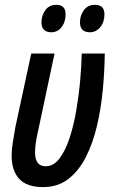

<svg xmlns="http://www.w3.org/2000/svg" viewBox="-20 -760 470 789"><path d="M157.2 8.8Q89.8 8.8 58.8 -25.1Q27.8 -59.1 27.8 -120.6Q27.8 -143.6 32.5 -174.1Q37.1 -204.6 43.5 -239.3L108.4 -540H204.1L137.2 -225.1Q131.3 -200.2 127.7 -176.5Q124 -152.8 124 -134.3Q124 -76.7 167.5 -76.7Q200.2 -76.7 224.6 -108.9Q249 -141.1 266.1 -193.4Q283.2 -245.6 293.7 -307.9Q304.2 -370.1 309.6 -430.9Q314.9 -491.7 315.9 -540H410.6Q409.7 -466.8 402.3 -389.6Q395 -312.5 378.2 -241.5Q361.3 -170.4 332.5 -114Q303.7 -57.6 260.7 -24.4Q217.8 8.8 157.2 8.8ZM349.6 -627.4Q308.6 -627.4 308.6 -668.5Q308.6 -696.3 324.7 -718.3Q340.8 -740.2 370.1 -740.2Q409.2 -740.2 409.2 -701.2Q409.2 -668.9 391.8 -648.2Q374.5 -627.4 349.6 -627.4ZM191.4 -627.4Q150.4 -627.4 150.4 -668.5Q150.4 -696.3 166.3 -718.3Q182.1 -740.2 211.9 -740.2Q249.5 -740.2 249.5 -701.2Q249.5 -668.9 232.7 -648.2Q215.8 -627.4 191.4 -627.4Z"/></svg>

Font: Open Sans Condensed SemiBold
Style: Italic
Weight: 600
Width: 3
Italic angle: -12°
Designer: Monotype Design Team
Foundry: Monotype Imaging Inc.
Version: Version 3.000; ttfautohint (v1.8.4)